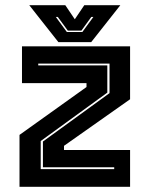

<svg xmlns="http://www.w3.org/2000/svg" viewBox="-20 -718 575 738"><path d="M136.5 -68H419V-75H145V-174L401 -360V-473.5H127V-466.5H392.5V-362L136.5 -176ZM55 0V-199.5L312.5 -383.5V-398.5H64.5V-540H480V-336.5L226 -157.5V-141.5H480V0ZM204.5 -556 92.5 -698H231L267.5 -644L304 -698H442.5L330.5 -556ZM237 -595H296.5L339 -653H331L293 -600.5H240.5L202 -653H194.5Z"/></svg>

Font: Tourney ExtraBold
Style: Regular
Weight: 800
Designer: Tyler Finck
Foundry: Etcetera Type Co
Version: Version 1.015